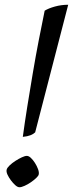

<svg xmlns="http://www.w3.org/2000/svg" viewBox="-20 -788 307 808"><path d="M76 -212Q84 -272 95 -340.5Q106 -409 118 -480Q130 -551 143 -618Q156 -685 168 -743Q184 -753 211 -760.5Q238 -768 267 -768L128 -231Q121 -224 108.5 -219Q96 -214 76 -212ZM62 0Q54 0 44.5 -8.5Q35 -17 26 -29Q17 -41 11.5 -53Q6 -65 8 -74Q10 -82 20.5 -92Q31 -102 45 -111Q59 -120 72 -126Q85 -132 93 -132Q101 -132 110 -123.5Q119 -115 127 -102.5Q135 -90 140 -76.5Q145 -63 143 -54Q142 -48 132.5 -39Q123 -30 110 -21Q97 -12 83.5 -6Q70 0 62 0Z"/></svg>

Font: Texturina 12pt Light
Style: Italic
Weight: 300
Italic angle: -11°
Designer: Guillermo Torres Carreño
Foundry: Omnibus-Type
Version: Version 1.002